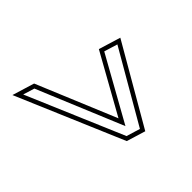

<svg xmlns="http://www.w3.org/2000/svg" viewBox="-122 -757 843 843"><g transform="rotate(45 299.5 -335.5)"><path d="M438.7 -336 68.6 -182 37.1 -79 535 -291 561.9 -379 194 -592 162.8 -490ZM484.5 -333.4 186.6 -499.6 205.7 -562.1 538.1 -369.7 518.6 -305.8 68.8 -114.2 85 -167.2Z"/></g></svg>

Font: Din Kursivschrift
Style: EngGhost
Weight: 400
Version: Version 1.089